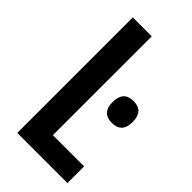

<svg xmlns="http://www.w3.org/2000/svg" viewBox="-223 -777 839 839"><g transform="rotate(45 196.5 -357.0)"><path d="M67 0V-714H184V-103H377V0ZM328 -458Q390 -458 390 -390Q390 -323 328 -323Q266 -323 266 -390Q266 -458 328 -458Z"/></g></svg>

Font: Noto Sans ExtraCondensed SemiBold
Style: Regular
Weight: 600
Width: 2
Designer: Monotype Design Team
Foundry: Monotype Imaging Inc.
Version: Version 2.013; ttfautohint (v1.8.4.7-5d5b)